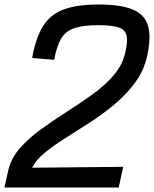

<svg xmlns="http://www.w3.org/2000/svg" viewBox="-41 -834 685 854"><path d="M-21 0 -5 -73Q7 -128 46 -173Q85 -218 140 -258Q195 -298 255.5 -336.5Q316 -375 371.5 -415Q427 -455 466 -501Q505 -547 517 -603Q528 -652 521.5 -677.5Q515 -703 485 -712.5Q455 -722 395 -722Q328 -722 289 -708.5Q250 -695 230.5 -661.5Q211 -628 200 -568L102 -576Q118 -666 150.5 -718Q183 -770 242.5 -792Q302 -814 398 -814Q495 -814 548.5 -792Q602 -770 617 -720.5Q632 -671 614 -587Q600 -522 562 -469.5Q524 -417 472 -373Q420 -329 363 -292Q306 -255 252.5 -221.5Q199 -188 159 -155.5Q119 -123 102 -88L507 -92L487 0Z"/></svg>

Font: Victor Mono Thin
Style: Italic
Weight: 100
Italic angle: -12°
Monospace: yes
Designer: Rune Bjørnerås
Version: Version 1.561;gftools[0.9.30]